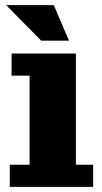

<svg xmlns="http://www.w3.org/2000/svg" viewBox="-20 -726 398 746"><path d="M18 0V-86H95V-432H25V-518H275V-86H342V0ZM140 -568 4 -706H189L248 -568Z"/></svg>

Font: Montagu Slab
Style: Bold
Weight: 700
Designer: Florian Karsten
Foundry: Florian Karsten
Version: Version 1.000